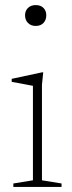

<svg xmlns="http://www.w3.org/2000/svg" viewBox="-20 -735 285 755"><path d="M120.5 -633Q101.5 -633 90 -644.8Q78.5 -656.5 78.5 -675Q78.5 -692.5 90 -703.8Q101.5 -715 120.5 -715Q140 -715 151 -703.8Q162 -692.5 162 -675Q162 -656.5 151 -644.8Q140 -633 120.5 -633ZM150 -450.5 145 -402V-26L222 -13.5V0H32.5V-13.5L109.5 -26V-397.5Q104 -398.5 90 -401.2Q76 -404 58.8 -407.2Q41.5 -410.5 26 -413V-425L145 -450.5Z"/></svg>

Font: Newsreader 16pt 16pt ExtraLight
Style: Regular
Weight: 250
Version: Version 1.003